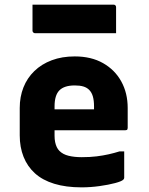

<svg xmlns="http://www.w3.org/2000/svg" viewBox="-20 -795 640 827"><path d="M302 -552Q373 -552 424 -523Q475 -494 502.5 -444Q530 -394 530 -330V-244Q530 -241 529 -238.5Q528 -236 525.5 -235Q523 -234 520 -234H300Q283 -234 265 -234Q247 -234 230 -234H185V-324H385Q385 -328 385 -330.5Q385 -333 385 -337Q385 -362 380 -379.5Q375 -397 364 -408Q354 -418 339 -422.5Q324 -427 302 -427Q257 -427 236 -406Q215 -385 215 -337V-210Q215 -195 217.5 -183Q220 -171 224.5 -161.5Q229 -152 236 -145Q251 -130 275.5 -124Q300 -118 332 -118Q368 -118 396 -121.5Q424 -125 448.5 -130.5Q473 -136 495 -143H515Q515 -115 515 -86.5Q515 -58 515 -29Q515 -27 514 -25Q513 -23 511 -21Q504 -14 476 -6.5Q448 1 409 6.5Q370 12 331 12Q264 12 213.5 -3.5Q163 -19 130.5 -48.5Q98 -78 81.5 -119.5Q65 -161 65 -212V-330Q65 -378 81 -418.5Q97 -459 128 -489Q159 -519 203 -535.5Q247 -552 302 -552ZM120 -775H469Q474 -775 477 -772Q480 -769 480 -764Q480 -745 480 -726.5Q480 -708 480 -690Q480 -672 480 -652H131Q128 -652 125.5 -653.5Q123 -655 121.5 -657.5Q120 -660 120 -663Q120 -683 120 -701Q120 -719 120 -737.5Q120 -756 120 -775Z"/></svg>

Font: Recursive ExtraBold
Style: Regular
Weight: 800
Version: Version 1.085